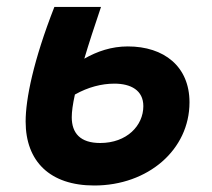

<svg xmlns="http://www.w3.org/2000/svg" viewBox="-20 -538 626 567"><path d="M258.3 9.8C417 9.8 539.6 -95.7 539.6 -235.8C539.6 -341.8 464.4 -400.9 357.4 -400.9C309.1 -400.9 266.6 -386.2 229 -364.7C241.7 -407.7 258.3 -458.5 278.3 -517.6H140.6C78.6 -359.4 55.7 -245.6 55.7 -179.2C55.7 -61.5 127.4 9.8 258.3 9.8ZM201.2 -258.8C240.2 -280.8 280.3 -291 317.9 -291C366.2 -291 403.3 -271.5 403.3 -224.6C403.3 -167 354.5 -115.7 275.9 -115.7C216.8 -115.7 191.9 -145 191.9 -191.9C191.9 -208 194.8 -230 201.2 -258.8Z"/></svg>

Font: Cascadia Mono PL
Style: Bold Italic
Weight: 700
Italic angle: -10°
Monospace: yes
Designer: Aaron Bell
Foundry: Saja Typeworks
Version: Version 2404.023